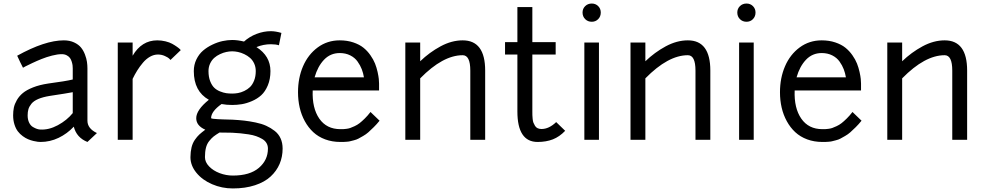

<svg xmlns="http://www.w3.org/2000/svg" viewBox="-20 -790 5554 1085"><path d="M109.9 -407.2 93.3 -440.4Q76.7 -474.1 77.1 -475.1Q233.9 -562 340.8 -562Q373.5 -562 398.7 -550.3Q423.8 -538.6 437.7 -521.5Q451.7 -504.4 460.2 -481.7Q468.8 -459 471.4 -440.4Q474.1 -421.9 474.1 -403.8V-107.9Q474.1 -63.5 527.8 -38.1L474.1 12.2Q412.6 -12.2 397 -74.2Q359.4 -34.2 311 -11Q262.7 12.2 209 12.2Q202.6 12.2 193.4 11.2Q184.1 10.3 168.7 6.6Q153.3 2.9 138.7 -3.2Q124 -9.3 108.4 -20.8Q92.8 -32.2 81.1 -47.4Q69.3 -62.5 61.8 -86.2Q54.2 -109.9 54.2 -138.2Q54.2 -161.6 58.3 -181.9Q62.5 -202.1 75.4 -224.6Q88.4 -247.1 109.4 -264.4Q130.4 -281.7 166.7 -296.1Q203.1 -310.5 252 -317.9Q351.6 -331.1 391.1 -340.8V-403.8Q391.1 -412.1 390.1 -420.4Q389.2 -428.7 385.5 -440.9Q381.8 -453.1 375.7 -461.9Q369.6 -470.7 357.4 -477.3Q345.2 -483.9 329.1 -483.9Q305.2 -483.9 273.9 -475.8Q242.7 -467.8 214.8 -456.5Q187 -445.3 162.8 -433.8Q138.7 -422.4 124 -415ZM206.1 -58.1Q255.4 -54.7 306.9 -82.5Q358.4 -110.4 391.1 -150.9V-269Q359.4 -262.7 261.2 -248Q222.2 -241.7 196 -230.5Q169.9 -219.2 157.5 -203.6Q145 -188 140.6 -172.9Q136.2 -157.7 136.2 -138.2Q136.2 -114.3 144.5 -97.2Q152.8 -80.1 165.8 -72.5Q178.7 -64.9 188.2 -61.8Q197.8 -58.6 206.1 -58.1Z M645.5 -549.8H729.5V-475.1Q780.3 -562 868.7 -562Q892.6 -562 915.3 -556.4Q938 -550.8 952.9 -542.5Q967.8 -534.2 979.2 -526.1Q990.7 -518.1 996.1 -512.7L1001.5 -506.8L943.4 -451.2Q940.4 -454.6 935.3 -459.7Q930.2 -464.8 911.9 -473.4Q893.6 -481.9 872.6 -481.9Q849.6 -481.9 827.6 -469.5Q805.7 -457 787.6 -435.5Q769.5 -414.1 755.6 -391.8Q741.7 -369.6 729.5 -344.2V0H645.5Z M1158.2 -388.2Q1158.2 -355.5 1167.7 -331.3Q1177.2 -307.1 1190.7 -294.2Q1204.1 -281.2 1223.6 -273.4Q1243.2 -265.6 1258.8 -263.4Q1274.4 -261.2 1292 -261.2Q1308.6 -261.2 1325.2 -264.2Q1341.8 -267.1 1360.4 -275.9Q1378.9 -284.7 1392.8 -298.1Q1406.7 -311.5 1416 -334.7Q1425.3 -357.9 1425.3 -388.2Q1425.3 -411.6 1416.3 -431.2Q1407.2 -450.7 1392.8 -463.1Q1378.4 -475.6 1360.4 -484.1Q1342.3 -492.7 1325 -496.3Q1307.6 -500 1292 -500Q1276.4 -500 1259 -496.3Q1241.7 -492.7 1223.4 -484.1Q1205.1 -475.6 1190.9 -463.1Q1176.8 -450.7 1167.5 -431.2Q1158.2 -411.6 1158.2 -388.2ZM1088.9 -122.1Q1088.9 -168.5 1160.2 -226.1Q1075.2 -273.9 1075.2 -388.2Q1075.2 -423.8 1089.8 -454.1Q1104.5 -484.4 1127.7 -504.2Q1150.9 -523.9 1180.2 -537.8Q1209.5 -551.8 1237.8 -557.9Q1266.1 -564 1292 -564Q1323.2 -564 1358.9 -555.2Q1389.6 -583 1429.9 -598.4Q1470.2 -613.8 1510.3 -613.8Q1537.1 -613.8 1570.3 -604L1556.2 -534.2Q1538.1 -540 1510.3 -540Q1468.8 -540 1429.2 -523.9Q1508.3 -473.6 1508.3 -388.2Q1508.3 -342.8 1493.4 -307.4Q1478.5 -272 1456.1 -251.7Q1433.6 -231.4 1403.3 -218.5Q1373 -205.6 1346.2 -201.2Q1319.3 -196.8 1292 -196.8Q1260.7 -196.8 1231.9 -202.1Q1172.9 -160.2 1172.9 -122.1Q1174.8 -120.1 1185.3 -118.7Q1195.8 -117.2 1211.7 -116.5Q1227.5 -115.7 1242.2 -115.2Q1256.8 -114.7 1272.7 -114.3Q1288.6 -113.8 1293 -113.8Q1330.1 -111.8 1359.9 -108.4Q1389.6 -105 1424.3 -97.9Q1459 -90.8 1484.6 -79.1Q1510.3 -67.4 1532.2 -50.3Q1554.2 -33.2 1565.7 -7.8Q1577.1 17.6 1577.1 49.8Q1577.1 96.2 1560.1 136.2Q1543 176.3 1509.3 207.5Q1475.6 238.8 1420.9 256.8Q1366.2 274.9 1295.9 274.9Q1233.9 274.9 1178.5 251Q1123 227.1 1089.6 186Q1056.2 145 1056.2 98.1Q1056.6 66.4 1062.5 42.5Q1068.4 18.6 1081.1 0.2Q1093.8 -18.1 1106.4 -29.8Q1119.1 -41.5 1140.1 -57.1Q1088.9 -79.6 1088.9 -122.1ZM1295.9 202.1Q1392.1 202.1 1443.1 158.4Q1494.1 114.7 1494.1 49.8Q1494.1 32.2 1485.8 18.3Q1477.5 4.4 1461.4 -4.9Q1445.3 -14.2 1427.5 -20.5Q1409.7 -26.9 1384.3 -30.8Q1358.9 -34.7 1338.9 -36.6Q1318.8 -38.6 1292 -40Q1283.2 -40 1258.8 -40.5Q1234.4 -41 1220.2 -41Q1198.7 -27.8 1187 -18.6Q1175.3 -9.3 1162.4 6.8Q1149.4 22.9 1143.8 45.2Q1138.2 67.4 1138.2 98.1Q1138.2 126 1161.6 150.4Q1185.1 174.8 1221.4 188.5Q1257.8 202.1 1295.9 202.1Z M1664.1 -269Q1664.1 -349.6 1692.6 -415.8Q1721.2 -481.9 1775.4 -522Q1829.6 -562 1899.9 -562Q1941.9 -562 1976.6 -550.3Q2011.2 -538.6 2033.7 -520.5Q2056.2 -502.4 2073.2 -478Q2090.3 -453.6 2099.4 -430.7Q2108.4 -407.7 2113.8 -383.3Q2119.1 -358.9 2120.6 -344Q2122.1 -329.1 2122.1 -317.9V-278.8H1747.1Q1743.2 -179.2 1784.4 -119.6Q1825.7 -60.1 1903.8 -60.1Q1914.6 -60.1 1918.7 -60.1Q1922.9 -60.1 1936.5 -61.8Q1950.2 -63.5 1959.2 -66.7Q1968.3 -69.8 1983.6 -76.9Q1999 -84 2012 -94Q2024.9 -104 2041.5 -120.4Q2058.1 -136.7 2073.7 -157.2L2125 -107.9Q2108.9 -87.9 2092 -71.3Q2075.2 -54.7 2061.8 -42.7Q2048.3 -30.8 2032 -21.5Q2015.6 -12.2 2005.4 -6.6Q1995.1 -1 1979.5 2.9Q1963.9 6.8 1957.3 8.5Q1950.7 10.3 1936.3 11.2Q1921.9 12.2 1919.2 12.2Q1916.5 12.2 1903.8 12.2Q1856.9 12.2 1817.6 -2.4Q1778.3 -17.1 1750.2 -43.2Q1722.2 -69.3 1702.6 -105Q1683.1 -140.6 1673.6 -181.9Q1664.1 -223.1 1664.1 -269ZM1899.9 -490.2Q1847.2 -490.2 1811.3 -452.6Q1775.4 -415 1757.8 -353H2036.6Q2032.7 -377 2024.4 -398.7Q2016.1 -420.4 2000.7 -442.1Q1985.4 -463.9 1959.2 -477.1Q1933.1 -490.2 1899.9 -490.2Z M2354.5 0H2270.5V-549.8H2354.5V-443.8Q2406.7 -494.1 2469.5 -528.1Q2532.2 -562 2594.7 -562Q2721.7 -562 2721.7 -391.1V0H2637.7V-391.1Q2637.7 -478 2594.7 -478Q2482.9 -478 2354.5 -347.2Z M2834 -481.9V-551.8H2903.8V-750H2988.3V-551.8H3120.1V-481.9H2988.3V-160.2Q2988.3 -147 2988.5 -139.4Q2988.8 -131.8 2990 -118.2Q2991.2 -104.5 2994.6 -96.2Q2998 -87.9 3003.4 -78.9Q3008.8 -69.8 3018.3 -65.4Q3027.8 -61 3040 -61Q3082.5 -61 3123 -100.1L3173.8 -50.8Q3141.6 -17.1 3104 -2.4Q3066.4 12.2 3018.1 12.2Q2903.8 12.2 2903.8 -160.2V-481.9Z M3282.2 -549.8H3364.7V0H3282.2ZM3272 -719.2Q3272 -740.7 3286.9 -755.4Q3301.8 -770 3324.2 -770Q3345.7 -770 3360.4 -755.4Q3375 -740.7 3375 -719.2Q3375 -696.8 3360.4 -681.9Q3345.7 -667 3324.2 -667Q3301.8 -667 3286.9 -681.9Q3272 -696.8 3272 -719.2Z M3627 0H3543V-549.8H3627V-443.8Q3679.2 -494.1 3741.9 -528.1Q3804.7 -562 3867.2 -562Q3994.1 -562 3994.1 -391.1V0H3910.2V-391.1Q3910.2 -478 3867.2 -478Q3755.4 -478 3627 -347.2Z M4156.7 -549.8H4239.3V0H4156.7ZM4146.5 -719.2Q4146.5 -740.7 4161.4 -755.4Q4176.3 -770 4198.7 -770Q4220.2 -770 4234.9 -755.4Q4249.5 -740.7 4249.5 -719.2Q4249.5 -696.8 4234.9 -681.9Q4220.2 -667 4198.7 -667Q4176.3 -667 4161.4 -681.9Q4146.5 -696.8 4146.5 -719.2Z M4387.7 -269Q4387.7 -349.6 4416.3 -415.8Q4444.8 -481.9 4499 -522Q4553.2 -562 4623.5 -562Q4665.5 -562 4700.2 -550.3Q4734.9 -538.6 4757.3 -520.5Q4779.8 -502.4 4796.9 -478Q4814 -453.6 4823 -430.7Q4832 -407.7 4837.4 -383.3Q4842.8 -358.9 4844.2 -344Q4845.7 -329.1 4845.7 -317.9V-278.8H4470.7Q4466.8 -179.2 4508.1 -119.6Q4549.3 -60.1 4627.4 -60.1Q4638.2 -60.1 4642.3 -60.1Q4646.5 -60.1 4660.2 -61.8Q4673.8 -63.5 4682.9 -66.7Q4691.9 -69.8 4707.3 -76.9Q4722.7 -84 4735.6 -94Q4748.5 -104 4765.1 -120.4Q4781.7 -136.7 4797.4 -157.2L4848.6 -107.9Q4832.5 -87.9 4815.7 -71.3Q4798.8 -54.7 4785.4 -42.7Q4772 -30.8 4755.6 -21.5Q4739.3 -12.2 4729 -6.6Q4718.8 -1 4703.1 2.9Q4687.5 6.8 4680.9 8.5Q4674.3 10.3 4659.9 11.2Q4645.5 12.2 4642.8 12.2Q4640.1 12.2 4627.4 12.2Q4580.6 12.2 4541.3 -2.4Q4502 -17.1 4473.9 -43.2Q4445.8 -69.3 4426.3 -105Q4406.7 -140.6 4397.2 -181.9Q4387.7 -223.1 4387.7 -269ZM4623.5 -490.2Q4570.8 -490.2 4534.9 -452.6Q4499 -415 4481.4 -353H4760.3Q4756.3 -377 4748 -398.7Q4739.7 -420.4 4724.4 -442.1Q4709 -463.9 4682.9 -477.1Q4656.7 -490.2 4623.5 -490.2Z M5078.1 0H4994.1V-549.8H5078.1V-443.8Q5130.4 -494.1 5193.1 -528.1Q5255.9 -562 5318.4 -562Q5445.3 -562 5445.3 -391.1V0H5361.3V-391.1Q5361.3 -478 5318.4 -478Q5206.5 -478 5078.1 -347.2Z"/></svg>

Font: Junction Regular
Style: Regular
Weight: 500
Designer: Caroline Hadilaksono
Foundry: Caroline Hadilaksono
Version: Version 1.056